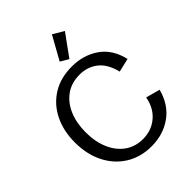

<svg xmlns="http://www.w3.org/2000/svg" viewBox="-266 -1088 1235 1235"><g transform="rotate(-45 351.5 -470.5)"><path d="M376.5 11.7Q276.9 11.7 201.9 -35.2Q127 -82 85.4 -164.8Q43.9 -247.6 43.9 -355Q43.9 -459.5 83.7 -540.5Q123.5 -621.6 197.8 -668.2Q272 -714.8 375.5 -714.8Q480.5 -714.8 559.1 -660.6Q637.7 -606.4 663.6 -495.6L570.3 -473.6Q549.3 -560.5 497.3 -601.6Q445.3 -642.6 374 -642.6Q299.8 -642.6 247.3 -605Q194.8 -567.4 167 -502Q139.2 -436.5 139.2 -352.1Q139.2 -266.1 167.7 -200.2Q196.3 -134.3 248 -97.4Q299.8 -60.5 370.1 -60.5Q446.8 -60.5 502.4 -106.9Q558.1 -153.3 573.2 -235.8L669.4 -209.5Q640.6 -101.1 561.5 -44.7Q482.4 11.7 376.5 11.7ZM398.4 -759.3 342.8 -792 431.6 -951.7 505.9 -907.7Z"/></g></svg>

Font: Schibsted Grotesk
Style: Regular
Weight: 400
Designer: Bakken & Baeck AS, Henrik Kongsvoll
Foundry: Schibsted ASA
Version: Version 1.100; ttfautohint (v1.8.4.7-5d5b);gftools[0.9.25]